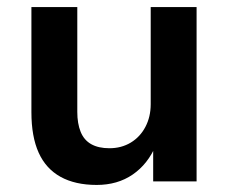

<svg xmlns="http://www.w3.org/2000/svg" viewBox="-20 -514 648 544"><path d="M254 10Q193 10 151.5 -13Q110 -36 89.5 -81.5Q69 -127 69 -196V-494H199V-197Q199 -164 208.5 -140.5Q218 -117 238.5 -105.5Q259 -94 290 -94Q324 -94 350.5 -110Q377 -126 392 -154.5Q407 -183 407 -219V-494H537V0H414V-103H422Q399 -49 356 -19.5Q313 10 254 10Z"/></svg>

Font: Nunito Sans 10pt
Style: Bold
Weight: 700
Designer: Vernon Adams
Foundry: Vernon Adams
Version: Version 3.101;gftools[0.9.27]